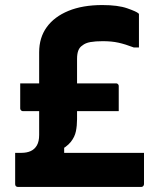

<svg xmlns="http://www.w3.org/2000/svg" viewBox="-20 -740 640 760"><path d="M60 -410H439Q443 -410 445 -408.5Q447 -407 448.5 -405Q450 -403 450 -399Q450 -392 450 -370.5Q450 -349 450 -328Q450 -307 450 -300H71Q68 -300 65.5 -301.5Q63 -303 61.5 -305.5Q60 -308 60 -311Q60 -317 60 -338Q60 -359 60 -381Q60 -403 60 -410ZM387 -577Q358 -577 338 -573.5Q318 -570 306 -560Q295 -553 290 -540Q285 -527 285 -507Q285 -477 285 -447Q285 -417 285 -387.5Q285 -358 285 -328Q285 -298 285 -268Q285 -243 280.5 -220.5Q276 -198 260 -178Q244 -158 210 -141L234 -174V-105L204 -135Q231 -135 258.5 -135Q286 -135 314 -135Q342 -135 369.5 -135Q397 -135 424 -135Q441 -135 459 -135Q477 -135 495 -135Q513 -135 530 -135H550Q550 -104 550 -73Q550 -42 550 -11Q550 -7 547 -3.5Q544 0 539 0Q514 0 489 0Q464 0 438.5 0Q413 0 387.5 0Q362 0 337 0Q312 0 287 0Q262 0 237 0H217Q193 0 167.5 0Q142 0 113.5 0Q85 0 51 0Q46 0 43 -3Q40 -6 40 -11Q40 -26 40 -41.5Q40 -57 40 -73Q40 -89 40 -104.5Q40 -120 40 -135H65Q86 -135 101.5 -142Q117 -149 126 -164.5Q135 -180 135 -206Q135 -244 135 -284Q135 -324 135 -364.5Q135 -405 135 -443Q135 -481 135 -513V-533Q135 -591 165 -632.5Q195 -674 251 -697Q307 -720 385 -720Q447 -720 484 -707Q521 -694 528 -687Q530 -686 530 -684Q530 -682 530 -680Q530 -659 530 -637.5Q530 -616 530 -595Q530 -574 530 -552H510Q476 -565 449 -571Q422 -577 387 -577Z"/></svg>

Font: Recursive Monospace ExtraBold
Style: Regular
Weight: 800
Version: Version 1.047